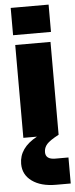

<svg xmlns="http://www.w3.org/2000/svg" viewBox="-63 -732 402 1030"><g transform="rotate(-5 138.0 -217.0)"><path d="M36.1 -700.2H240.2V-553.2H36.1ZM232.9 0Q184.6 25.4 168.2 43.9Q151.9 62.5 151.9 86.9Q151.9 126 204.1 126H274.9V266.1H195.8Q114.7 266.1 66.9 231.4Q19 196.8 19 138.2Q19 52.2 116.2 0H43V-500H232.9Z"/></g></svg>

Font: Overused Grotesk Black
Style: Regular
Weight: 900
Version: Version 0.002